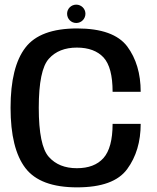

<svg xmlns="http://www.w3.org/2000/svg" viewBox="-20 -803 678 827"><path d="M312 4C417.5 4 489.5 -22 528 -75C566.5 -127.5 586 -192.5 586 -269.5H465C465 -200.5 451.5 -151 425.5 -122C399.5 -93 361.5 -78.5 311 -78.5C259.5 -78.5 219.5 -94.5 190.5 -127C161.5 -159 147 -230 147 -339C147 -447.5 161.5 -518 190.5 -550C219 -582 259.5 -598 311 -598C361.5 -598 400 -583.5 426 -555.5C452 -527 465 -478 465 -407.5H586C586 -486 566.5 -551 528 -603C489 -654.5 417 -680.5 312 -680.5C206 -680.5 131.5 -653 89.5 -598C47 -543 25.5 -456.5 25.5 -339C25.5 -221 47 -134.5 89.5 -79C132 -23.5 206 4 312 4ZM308.5 -704C330.5 -704 348 -722 348 -744C348 -765.5 330 -783 308.5 -783C286.5 -783 269 -765.5 269 -744C269 -721.5 286.5 -704 308.5 -704Z"/></svg>

Font: Anybody Medium
Style: Regular
Weight: 500
Designer: Tyler Finck
Foundry: Etcetera Type Company
Version: Version 1.110